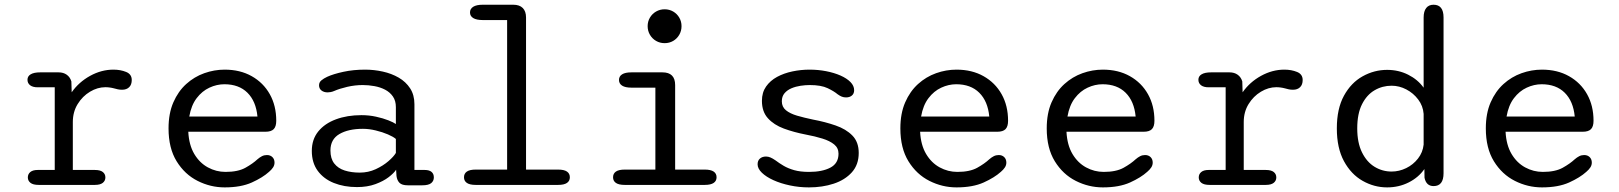

<svg xmlns="http://www.w3.org/2000/svg" viewBox="-20 -782 6849 812"><path d="M288 -63.2H381.2Q404.3 -63.2 415 -54.4Q425.7 -45.7 425.7 -31.5Q425.7 -17.7 414.8 -8.8Q404 0 381.2 0H143.7Q119.8 0 108.8 -8.8Q97.7 -17.7 97.7 -31.5Q97.7 -45.7 108.2 -54.4Q118.7 -63.2 139.3 -63.2H211.5V-412.8H139.7Q118.5 -412.8 107.3 -421.5Q96.2 -430.2 96.2 -444.7Q96.2 -459.7 109.9 -467.8Q123.7 -476 150 -476H227.8Q248.2 -476 262.2 -466Q276.3 -456 281.8 -437.8L283.2 -391.7Q313.2 -434.7 360.9 -461.1Q408.7 -487.5 459.7 -487.5Q489.5 -487.5 513.3 -477.8Q537.2 -468.2 537.2 -443.7Q537.2 -423.8 526.2 -413.2Q515.2 -402.5 496.5 -402.5Q486.5 -402.5 478.6 -404.2Q470.7 -405.8 462.2 -408.3Q453.5 -410.7 444.2 -411.9Q434.8 -413.2 425.7 -413.2Q392.3 -413.2 360.6 -394.1Q328.8 -375 308.4 -341.8Q288 -308.7 288 -265.8Z M930.3 10.5Q870.2 10.5 815.7 -17Q761.2 -44.5 727 -99.9Q692.8 -155.3 692.8 -239Q692.8 -302.5 713.2 -349.2Q733.5 -395.8 767.5 -426.6Q801.5 -457.3 843.8 -472.4Q886.2 -487.5 930 -487.5Q995.5 -487.5 1044.6 -459.8Q1093.7 -432.2 1121 -383.6Q1148.3 -335 1148.3 -271.3Q1148.3 -247 1137.6 -235.9Q1126.8 -224.8 1102.3 -224.8H776.3Q779.2 -168.7 801.6 -130.9Q824 -93.2 859.1 -74.1Q894.2 -55 933.7 -55Q986.3 -55 1017.7 -72.4Q1049 -89.8 1069 -108.5Q1078.2 -116.5 1087.8 -121.4Q1097.3 -126.3 1108.7 -126.3Q1123 -126.3 1132 -117.6Q1141 -108.8 1141 -94.3Q1141 -83.3 1134.8 -73.9Q1128.7 -64.5 1117.8 -55.3Q1091 -31 1045 -10.2Q999 10.5 930.3 10.5ZM780.5 -289.3H1068.8Q1062.7 -353.8 1026.5 -389.8Q990.3 -425.7 929 -425.7Q896.7 -425.7 865.6 -411.2Q834.5 -396.8 811.7 -366.8Q788.8 -336.8 780.5 -289.3Z M1704.7 1.7Q1680 1.7 1669.6 -8.7Q1659.2 -19.2 1656.8 -37.7L1655.2 -64.2Q1646.3 -50.2 1623.9 -32.9Q1601.5 -15.7 1567.7 -3.3Q1533.8 9.2 1489.8 9.2Q1435.2 9.2 1391.9 -8.2Q1348.7 -25.5 1323.7 -59.6Q1298.7 -93.7 1298.7 -143.8Q1298.7 -192.3 1325.9 -226Q1353.2 -259.7 1400.7 -277.3Q1448.2 -295 1508.8 -295Q1540.7 -295 1570.3 -288.5Q1600 -282 1622.3 -273.2Q1644.7 -264.3 1654.2 -257.5V-329Q1654.2 -355.8 1641.7 -373.9Q1629.2 -392 1608.7 -402.7Q1588.2 -413.3 1563.4 -417.8Q1538.7 -422.3 1514 -422.3Q1481.3 -422.3 1448.4 -414.7Q1415.5 -407 1393.2 -397.2Q1385.5 -393.8 1378.3 -392.6Q1371.2 -391.3 1365.8 -391.3Q1350 -391.3 1339.7 -399.2Q1329.3 -407.2 1329.3 -421.2Q1329.3 -434 1339.3 -442.2Q1349.3 -450.5 1363.8 -457.2Q1390 -469.2 1432.2 -478.3Q1474.5 -487.5 1524.2 -487.5Q1561.8 -487.5 1598.8 -479.3Q1635.7 -471.2 1666 -453.8Q1696.3 -436.3 1714.5 -408.4Q1732.7 -380.5 1732.7 -341V-63.2H1776.3Q1795.3 -63.2 1805.1 -55Q1814.8 -46.8 1814.8 -31.7Q1814.8 -17 1803.8 -7.7Q1792.7 1.7 1765.3 1.7ZM1654.2 -194.3Q1643.8 -203.5 1620.7 -213.5Q1597.5 -223.5 1569.2 -230.3Q1541 -237.2 1514.8 -237.2Q1453.3 -237.2 1415.4 -215.1Q1377.5 -193 1377.5 -145.5Q1377.5 -111.3 1393.5 -90.7Q1409.5 -70 1437.6 -61Q1465.7 -52 1501.5 -52Q1537.7 -52 1569 -66.5Q1600.3 -81 1622.8 -100.5Q1645.3 -120 1654.2 -135.2Z M1991.8 0Q1966.7 0 1954.5 -8.4Q1942.3 -16.8 1942.3 -32.2Q1942.3 -48 1954.5 -56.4Q1966.7 -64.8 1991.8 -64.8H2124.7V-697.2H2021.5Q1995.2 -697.2 1981.4 -705.6Q1967.7 -714 1967.7 -729.3Q1967.7 -744.8 1981.4 -753.4Q1995.2 -762 2021.5 -762H2150.7Q2177 -762 2190.8 -748.2Q2204.7 -734.3 2204.7 -708V-64.8H2340.5Q2365.7 -64.8 2377.8 -56.4Q2390 -48 2390 -32.2Q2390 -16.8 2377.8 -8.4Q2365.7 0 2340.5 0Z M2622 -64.8H2751.7V-411.3H2650.7Q2624.3 -411.3 2611.1 -419.8Q2597.8 -428.3 2597.8 -443.8Q2597.8 -459.3 2611.1 -467.7Q2624.3 -476 2650.7 -476H2781.5Q2835.3 -476 2835.3 -422.2V-64.8H2960.7Q2985.8 -64.8 2998.2 -56.4Q3010.5 -48 3010.5 -32.2Q3010.5 -16.8 2998.2 -8.4Q2985.8 0 2960.7 0H2622Q2597 0 2584.8 -8.4Q2572.7 -16.8 2572.7 -32.2Q2572.7 -48 2584.8 -56.4Q2597 -64.8 2622 -64.8ZM2719 -671.3Q2719 -691.2 2728.6 -707.4Q2738.2 -723.7 2754.6 -733.2Q2771 -742.7 2790.8 -742.7Q2810.8 -742.7 2827.1 -733.2Q2843.3 -723.7 2852.8 -707.4Q2862.3 -691.2 2862.3 -671.3Q2862.3 -651.5 2852.8 -635Q2843.3 -618.5 2827.1 -609Q2810.8 -599.5 2790.8 -599.5Q2771 -599.5 2754.6 -609Q2738.2 -618.5 2728.6 -635Q2719 -651.5 2719 -671.3Z M3401.2 10.5Q3359.8 10.5 3320.8 2.2Q3281.8 -6 3251 -20Q3220.2 -34 3202.1 -51.5Q3184 -69 3184 -87.2Q3184 -102.7 3193.8 -111.3Q3203.7 -120 3219.5 -120Q3229 -120 3238.2 -116.1Q3247.5 -112.2 3259.7 -103.8Q3275.3 -92 3294.2 -80.8Q3313 -69.7 3339 -62.3Q3365 -55 3401.5 -55Q3457.5 -55 3491.8 -73.1Q3526.2 -91.2 3526.2 -132Q3526.2 -156.2 3507.8 -171.2Q3489.5 -186.2 3458.2 -195.9Q3426.8 -205.7 3387.5 -213Q3337.3 -222.7 3295.2 -238.2Q3253 -253.8 3227.7 -281.8Q3202.3 -309.7 3202.3 -355.5Q3202.3 -391 3219.8 -416Q3237.3 -441 3266.4 -456.8Q3295.5 -472.5 3331.3 -480Q3367.2 -487.5 3403.7 -487.5Q3440.2 -487.5 3474 -480.9Q3507.8 -474.3 3534.5 -462.6Q3561.2 -450.8 3576.8 -435Q3592.3 -419.2 3592.3 -400.5Q3592.3 -386 3582.8 -378Q3573.2 -370 3558.3 -370Q3548.2 -370 3540.2 -373.2Q3532.2 -376.3 3522.2 -383.5Q3508 -395.7 3480.4 -409Q3452.8 -422.3 3404.5 -422.3Q3386.5 -422.3 3366 -419.3Q3345.5 -416.3 3327.3 -408.7Q3309.2 -401 3297.8 -387.6Q3286.5 -374.2 3286.5 -353.7Q3286.5 -330 3303.8 -315.8Q3321 -301.7 3350.7 -292.9Q3380.3 -284.2 3418.3 -276.3Q3469.7 -266.7 3513.8 -251.4Q3558 -236.2 3584.8 -208.8Q3611.7 -181.5 3611.7 -135Q3611.7 -85.7 3582.7 -53.3Q3553.7 -21 3505.9 -5.2Q3458.2 10.5 3401.2 10.5Z M4025.3 10.5Q3965.2 10.5 3910.7 -17Q3856.2 -44.5 3822 -99.9Q3787.8 -155.3 3787.8 -239Q3787.8 -302.5 3808.2 -349.2Q3828.5 -395.8 3862.5 -426.6Q3896.5 -457.3 3938.8 -472.4Q3981.2 -487.5 4025 -487.5Q4090.5 -487.5 4139.6 -459.8Q4188.7 -432.2 4216 -383.6Q4243.3 -335 4243.3 -271.3Q4243.3 -247 4232.6 -235.9Q4221.8 -224.8 4197.3 -224.8H3871.3Q3874.2 -168.7 3896.6 -130.9Q3919 -93.2 3954.1 -74.1Q3989.2 -55 4028.7 -55Q4081.3 -55 4112.7 -72.4Q4144 -89.8 4164 -108.5Q4173.2 -116.5 4182.8 -121.4Q4192.3 -126.3 4203.7 -126.3Q4218 -126.3 4227 -117.6Q4236 -108.8 4236 -94.3Q4236 -83.3 4229.8 -73.9Q4223.7 -64.5 4212.8 -55.3Q4186 -31 4140 -10.2Q4094 10.5 4025.3 10.5ZM3875.5 -289.3H4163.8Q4157.7 -353.8 4121.5 -389.8Q4085.3 -425.7 4024 -425.7Q3991.7 -425.7 3960.6 -411.2Q3929.5 -396.8 3906.7 -366.8Q3883.8 -336.8 3875.5 -289.3Z M4644.3 10.5Q4584.2 10.5 4529.7 -17Q4475.2 -44.5 4441 -99.9Q4406.8 -155.3 4406.8 -239Q4406.8 -302.5 4427.2 -349.2Q4447.5 -395.8 4481.5 -426.6Q4515.5 -457.3 4557.8 -472.4Q4600.2 -487.5 4644 -487.5Q4709.5 -487.5 4758.6 -459.8Q4807.7 -432.2 4835 -383.6Q4862.3 -335 4862.3 -271.3Q4862.3 -247 4851.6 -235.9Q4840.8 -224.8 4816.3 -224.8H4490.3Q4493.2 -168.7 4515.6 -130.9Q4538 -93.2 4573.1 -74.1Q4608.2 -55 4647.7 -55Q4700.3 -55 4731.7 -72.4Q4763 -89.8 4783 -108.5Q4792.2 -116.5 4801.8 -121.4Q4811.3 -126.3 4822.7 -126.3Q4837 -126.3 4846 -117.6Q4855 -108.8 4855 -94.3Q4855 -83.3 4848.8 -73.9Q4842.7 -64.5 4831.8 -55.3Q4805 -31 4759 -10.2Q4713 10.5 4644.3 10.5ZM4494.5 -289.3H4782.8Q4776.7 -353.8 4740.5 -389.8Q4704.3 -425.7 4643 -425.7Q4610.7 -425.7 4579.6 -411.2Q4548.5 -396.8 4525.7 -366.8Q4502.8 -336.8 4494.5 -289.3Z M5240 -63.2H5333.2Q5356.3 -63.2 5367 -54.4Q5377.7 -45.7 5377.7 -31.5Q5377.7 -17.7 5366.8 -8.8Q5356 0 5333.2 0H5095.7Q5071.8 0 5060.8 -8.8Q5049.7 -17.7 5049.7 -31.5Q5049.7 -45.7 5060.2 -54.4Q5070.7 -63.2 5091.3 -63.2H5163.5V-412.8H5091.7Q5070.5 -412.8 5059.3 -421.5Q5048.2 -430.2 5048.2 -444.7Q5048.2 -459.7 5061.9 -467.8Q5075.7 -476 5102 -476H5179.8Q5200.2 -476 5214.2 -466Q5228.3 -456 5233.8 -437.8L5235.2 -391.7Q5265.2 -434.7 5312.9 -461.1Q5360.7 -487.5 5411.7 -487.5Q5441.5 -487.5 5465.3 -477.8Q5489.2 -468.2 5489.2 -443.7Q5489.2 -423.8 5478.2 -413.2Q5467.2 -402.5 5448.5 -402.5Q5438.5 -402.5 5430.6 -404.2Q5422.7 -405.8 5414.2 -408.3Q5405.5 -410.7 5396.2 -411.9Q5386.8 -413.2 5377.7 -413.2Q5344.3 -413.2 5312.6 -394.1Q5280.8 -375 5260.4 -341.8Q5240 -308.7 5240 -265.8Z M6042.8 5Q6011.8 5 6004.5 -30.3L6004 -67Q5979 -31.3 5937.4 -10.4Q5895.8 10.5 5846.5 10.5Q5791.5 10.5 5742.8 -17.2Q5694 -44.8 5663.8 -100.4Q5633.7 -156 5633.7 -239Q5633.7 -322.3 5663.8 -377.2Q5694 -432.2 5742.8 -459.3Q5791.5 -486.5 5846.5 -486.5Q5894.7 -486.5 5935.3 -466.1Q5976 -445.7 6000.8 -411.2V-708Q6000.8 -734.3 6011.7 -748.2Q6022.5 -762 6042.8 -762Q6085 -762 6085 -708V-49.3Q6085 5 6042.8 5ZM6000.8 -170.5V-300.2Q5998.2 -334.3 5977.8 -361.2Q5957.5 -388.2 5927.6 -403.8Q5897.7 -419.5 5865.3 -419.5Q5826.3 -419.5 5793.3 -400.2Q5760.3 -381 5740.2 -341.2Q5720 -301.3 5720 -239Q5720 -178.2 5740.2 -137.4Q5760.3 -96.7 5793.3 -76.6Q5826.3 -56.5 5865.3 -56.5Q5897.3 -56.5 5927 -71Q5956.7 -85.5 5976.9 -111.4Q5997.2 -137.3 6000.8 -170.5Z M6501.3 10.5Q6441.2 10.5 6386.7 -17Q6332.2 -44.5 6298 -99.9Q6263.8 -155.3 6263.8 -239Q6263.8 -302.5 6284.2 -349.2Q6304.5 -395.8 6338.5 -426.6Q6372.5 -457.3 6414.8 -472.4Q6457.2 -487.5 6501 -487.5Q6566.5 -487.5 6615.6 -459.8Q6664.7 -432.2 6692 -383.6Q6719.3 -335 6719.3 -271.3Q6719.3 -247 6708.6 -235.9Q6697.8 -224.8 6673.3 -224.8H6347.3Q6350.2 -168.7 6372.6 -130.9Q6395 -93.2 6430.1 -74.1Q6465.2 -55 6504.7 -55Q6557.3 -55 6588.7 -72.4Q6620 -89.8 6640 -108.5Q6649.2 -116.5 6658.8 -121.4Q6668.3 -126.3 6679.7 -126.3Q6694 -126.3 6703 -117.6Q6712 -108.8 6712 -94.3Q6712 -83.3 6705.8 -73.9Q6699.7 -64.5 6688.8 -55.3Q6662 -31 6616 -10.2Q6570 10.5 6501.3 10.5ZM6351.5 -289.3H6639.8Q6633.7 -353.8 6597.5 -389.8Q6561.3 -425.7 6500 -425.7Q6467.7 -425.7 6436.6 -411.2Q6405.5 -396.8 6382.7 -366.8Q6359.8 -336.8 6351.5 -289.3Z"/></svg>

Font: Sono ExtraLight
Style: Regular
Weight: 200
Designer: Tyler Finck
Foundry: Tyler Finck
Version: Version 2.112